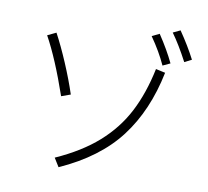

<svg xmlns="http://www.w3.org/2000/svg" viewBox="-93 -963 1186 1097"><g transform="rotate(10 500.0 -414.5)"><path d="M919 -685Q870 -778 825 -840L867 -860Q922 -780 960 -706ZM800 -644Q766 -719 710 -799L753 -820Q809 -736 843 -664ZM260 -371Q189 -577 121 -700L171 -724Q209 -653 247.5 -562.5Q286 -472 313 -390ZM285 -19Q431 -84 527.5 -169.5Q624 -255 680.5 -364.5Q737 -474 767 -618L822 -606Q776 -380 657.5 -224.5Q539 -69 316 31Z"/></g></svg>

Font: IBM Plex Sans JP Light
Style: Regular
Weight: 300
Designer: Mike Abbink; Paul van der Laan; Pieter van Rosmalen; Wujin Sim; Yejin Wi; Jinhee Kim; Boomi Park; Yona Kim; Kichan Ma
Foundry: Sandoll Inc.
Version: Version 1.002